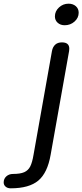

<svg xmlns="http://www.w3.org/2000/svg" viewBox="-77 -730 447 1042"><path d="M221 -641Q221 -669 243 -689.5Q265 -710 295 -710Q319 -710 334.5 -696.5Q350 -683 350 -661Q350 -633 327.5 -613Q305 -593 274 -593Q251 -593 236 -606.5Q221 -620 221 -641ZM-57 260Q-57 240 -42.5 227Q-28 214 -6 214Q33 214 54.5 204.5Q76 195 87 173.5Q98 152 105 110L205 -453Q209 -475 222.5 -487.5Q236 -500 259 -500Q299 -500 299 -466Q299 -458 298 -453L198 109Q181 208 131 250Q81 292 -19 292Q-36 292 -46.5 283Q-57 274 -57 260Z"/></svg>

Font: Kodchasan Medium
Style: Italic
Weight: 500
Italic angle: -10°
Version: Version 1.000; ttfautohint (v1.6)